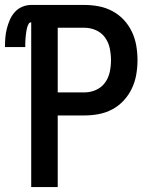

<svg xmlns="http://www.w3.org/2000/svg" viewBox="-22 -755 642 775"><path d="M104 0V-665Q97 -665 93.5 -658.5Q90 -652 88 -645.5Q86 -639 85 -632.5Q84 -626 83 -619Q82 -612 81.5 -605.5Q81 -599 80.5 -592Q80 -585 80 -578.5Q80 -572 80 -565H-2Q-2 -584 -0.5 -602.5Q1 -621 5.5 -639Q10 -657 17.5 -674.5Q25 -692 37.5 -706Q50 -720 67.5 -727.5Q85 -735 104 -735H319Q348 -735 377 -729.5Q406 -724 432 -710Q458 -696 478 -674.5Q498 -653 510.5 -626.5Q523 -600 528 -571Q533 -542 533 -512Q533 -483 528 -454Q523 -425 510.5 -398.5Q498 -372 478 -350Q458 -328 432 -314Q406 -300 377 -294.5Q348 -289 319 -289H211V0ZM319 -382Q343 -382 365.5 -392Q388 -402 402 -421.5Q416 -441 421 -464.5Q426 -488 426 -512Q426 -536 421 -560Q416 -584 402 -603.5Q388 -623 365.5 -633Q343 -643 319 -643H211V-382Z"/></svg>

Font: Zed Mono Semibold Extended
Style: Regular
Weight: 600
Width: 7
Monospace: yes
Designer: Belleve Invis
Foundry: Belleve Invis
Version: Version 1.0.0; ttfautohint (v1.8.4)